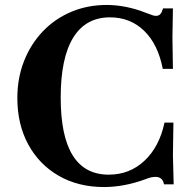

<svg xmlns="http://www.w3.org/2000/svg" viewBox="-20 -744 771 775"><path d="M400 11Q296 11 217 -34.5Q138 -80 94 -161Q50 -242 50 -348Q50 -429 77 -497.5Q104 -566 152.5 -617Q201 -668 267 -696Q333 -724 411 -724Q449 -724 489 -716Q529 -708 567 -693Q590 -684 597 -682Q604 -680 610 -680Q621 -680 627.5 -687.5Q634 -695 638 -710H678L676 -593L678 -466H637Q618 -565 562 -619.5Q506 -674 424 -674Q326 -674 275.5 -592Q225 -510 225 -350Q225 -39 419 -39Q503 -39 563 -95Q623 -151 644 -249H680L678 -117L681 0H642L641 -4Q635 -30 607 -30Q600 -30 590 -28Q580 -26 568 -21Q525 -5 482.5 3Q440 11 400 11Z"/></svg>

Font: Baskervville SC
Style: Regular
Weight: 400
Designer: Alexis Faudot, Rémi Forte, Morgane Pierson, Rafael Ribas, Tanguy Vanlaeys, Rosalie Wagner, Thomas Huot-Marchand
Foundry: ANRT
Version: Version 1.100